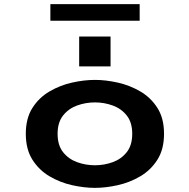

<svg xmlns="http://www.w3.org/2000/svg" viewBox="-20 -899 915 930"><path d="M440 11Q387.5 11 329.2 -2Q271 -15 220 -45Q169 -75 137 -125.5Q105 -176 105 -251Q105 -326 137 -376.2Q169 -426.5 220 -456.2Q271 -486 329.2 -499Q387.5 -512 440 -512Q492 -512 550.2 -499Q608.5 -486 659.5 -456.2Q710.5 -426.5 742.5 -376.2Q774.5 -326 774.5 -251Q774.5 -176 742.5 -125.5Q710.5 -75 659.5 -45Q608.5 -15 550.2 -2Q492 11 440 11ZM440 -98.5Q484.5 -98.5 526 -113.5Q567.5 -128.5 594 -162Q620.5 -195.5 620.5 -251Q620.5 -306 594 -339.5Q567.5 -373 526 -388Q484.5 -403 440 -403Q395 -403 353.5 -388Q312 -373 285.5 -339.5Q259 -306 259 -251Q259 -195.5 285.5 -162Q312 -128.5 353.5 -113.5Q395 -98.5 440 -98.5ZM363.5 -722H515.5V-577.5H363.5ZM224 -798.5V-879H656.5V-798.5Z"/></svg>

Font: Trispace SemiExpanded SemiBold
Style: Regular
Weight: 600
Width: 6
Designer: Tyler Finck
Foundry: Etcetera Type Company
Version: Version 1.210; ttfautohint (v1.8.3)